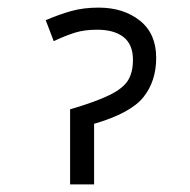

<svg xmlns="http://www.w3.org/2000/svg" viewBox="-20 -484 500 504"><path d="M390 -332Q390 -271 356.5 -229Q323 -187 227 -159V0H164V-197Q232 -217 267.5 -234.5Q303 -252 316 -273Q329 -294 329 -327Q329 -367 304.5 -386.5Q280 -406 235 -406Q202 -406 177.5 -398.5Q153 -391 121 -376L100 -431Q135 -446 167 -455Q199 -464 239 -464Q304 -464 347 -430Q390 -396 390 -332Z"/></svg>

Font: Cambay Devanagari
Style: Regular
Weight: 400
Designer: Pooja Saxena
Foundry: Pooja Saxena
Version: Version 1.180;PS 001.180;hotconv 1.0.70;makeotf.lib2.5.58329